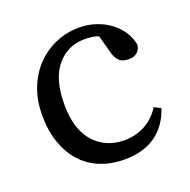

<svg xmlns="http://www.w3.org/2000/svg" viewBox="-97 -582 681 689"><g transform="rotate(-20 244.0 -237.5)"><path d="M277 -442Q213 -442 171.5 -392.5Q130 -343 130 -246Q130 -151 174.5 -101.5Q219 -52 290 -52Q333 -52 369 -71.5Q405 -91 428 -128L453 -115Q432 -52 385 -19.5Q338 13 267 13Q216 13 174 -4Q132 -21 103 -53.5Q74 -86 58 -132Q42 -178 42 -236Q42 -295 61 -342Q80 -389 112.5 -421.5Q145 -454 186.5 -471Q228 -488 273 -488Q307 -488 337 -478Q367 -468 390.5 -450.5Q414 -433 429.5 -409.5Q445 -386 450 -358Q443 -320 404 -320Q378 -320 366 -333.5Q354 -347 349 -368L331 -434Q317 -439 303.5 -440.5Q290 -442 277 -442Z"/></g></svg>

Font: Source Serif Pro
Style: Regular
Weight: 400
Designer: Frank Grießhammer
Foundry: Adobe Systems Incorporated
Version: Version 2.000;PS 1.000;hotconv 16.6.51;makeotf.lib2.5.65220